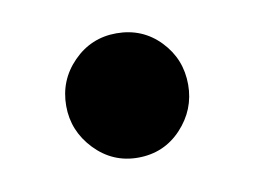

<svg xmlns="http://www.w3.org/2000/svg" viewBox="-37 -389 366 276"><g transform="rotate(-10 146.0 -251.0)"><path d="M146 -161Q109 -161 83 -188.2Q57 -215.5 57 -252Q57 -289.5 83 -316Q109 -342.5 146 -342.5Q184 -342.5 209.5 -316Q235 -289.5 235 -252Q235 -215.5 209.5 -188.2Q184 -161 146 -161Z"/></g></svg>

Font: Fraunces 9pt S000 SemiBold
Style: Regular
Weight: 600
Version: Version 1.000; ttfautohint (v1.8.3)